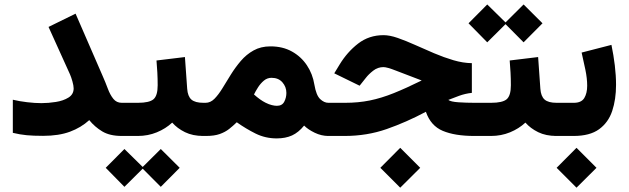

<svg xmlns="http://www.w3.org/2000/svg" viewBox="-20 -621 2873 877"><path d="M316.4 -217.3Q316.4 -229.5 310.8 -249.3Q305.2 -269 299.8 -281.2L201.7 -498L325.2 -558.6L448.7 -274.4Q461.9 -244.6 472.4 -216.3Q482.9 -188 497.6 -169.7Q512.2 -151.4 536.1 -151.4H556.6V0H536.1Q481.4 0 447 -20.8Q412.6 -41.5 387.7 -72.3Q350.1 -38.1 299.3 -19.3Q248.5 -0.5 176.8 -0.5Q132.3 -0.5 101.8 -3.4Q71.3 -6.3 38.6 -14.2V-165.5Q68.8 -158.2 104.2 -154.1Q139.6 -149.9 169.4 -149.9Q201.2 -149.9 235.1 -155.3Q269 -160.6 292.7 -175.3Q316.4 -189.9 316.4 -217.3Z M536.1 -151.4H609.9Q662.1 -151.4 681.2 -167.7Q700.2 -184.1 700.2 -231.4Q700.2 -260.7 698.7 -289.3Q697.3 -317.9 694.8 -344.7L824.7 -360.4L835 -215.8Q837.4 -181.2 854.2 -166.3Q871.1 -151.4 909.2 -151.4H919.4V0H908.2Q860.4 0 825 -17.3Q789.6 -34.7 766.6 -61Q736.8 -33.2 696.3 -16.6Q655.8 0 609.9 0H536.1ZM548.3 59.6 631.8 141.6 714.4 59.6 800.8 145.5 714.4 232.4 631.8 149.4 548.3 232.4 462.9 145.5Z M921.4 0H899.9L900.4 -151.4H918.9Q941.4 -151.4 959.7 -169.9Q978 -188.5 996.1 -218Q1014.2 -247.6 1034.4 -280.3Q1054.7 -313 1079.8 -342.5Q1105 -372.1 1138.2 -390.6Q1171.4 -409.2 1215.3 -409.2Q1271.5 -409.2 1313.5 -385.7Q1355.5 -362.3 1381.8 -322.8Q1408.2 -283.2 1416 -234.4Q1424.3 -185.5 1442.4 -168.5Q1460.4 -151.4 1480 -151.4H1492.7V0H1479.5Q1448.2 0 1417.7 -14.6Q1387.2 -29.3 1369.1 -47.4Q1343.8 -16.1 1314 -2.4Q1284.2 11.2 1243.7 11.2Q1192.4 11.2 1147.9 -10.7Q1103.5 -32.7 1061.5 -62.5Q1044.4 -45.9 1026.4 -31.7Q1008.3 -17.6 983.6 -8.8Q959 0 921.4 0ZM1220.2 -265.6Q1200.7 -265.6 1185.3 -252.7Q1169.9 -239.7 1158.7 -222.2Q1147.5 -204.6 1140.1 -189.5Q1168.5 -164.1 1192.9 -151.9Q1208.5 -144 1221.7 -140.9Q1234.9 -137.7 1244.6 -137.7Q1268.6 -137.7 1278.3 -156.2Q1288.1 -174.8 1288.1 -196.8Q1288.1 -224.1 1270 -244.9Q1252 -265.6 1220.2 -265.6Z M1808.1 54.2 1899.4 145.5 1808.1 236.3 1717.3 145.5ZM2135.3 -332.5V-196.8Q2106 -193.8 2076.9 -183.3Q2047.9 -172.9 2027.8 -164.6Q2038.6 -156.2 2074.2 -153.8Q2109.9 -151.4 2147.5 -151.4H2174.3V0H2145.5Q2058.1 0 2002.7 -23.2Q1947.3 -46.4 1925.3 -110.4Q1836.4 -63 1746.3 -31.5Q1656.2 0 1554.7 0H1473.1V-151.4H1556.2Q1616.7 -151.4 1669.4 -162.1Q1722.2 -172.9 1778.6 -195.6Q1835 -218.3 1906.2 -253.4Q1830.6 -281.7 1789.3 -298.1Q1748 -314.5 1731.4 -314.5Q1705.6 -314.5 1684.6 -298.1Q1663.6 -281.7 1650.9 -265.1L1622.6 -229.5L1506.8 -286.1L1531.2 -326.2Q1565.9 -383.3 1615.7 -421.9Q1665.5 -460.4 1731.9 -460.4Q1759.8 -460.4 1796.4 -447.8Q1833 -435.1 1875.5 -416Q1918 -397 1962.6 -377.9Q2007.3 -358.9 2051.3 -345.9Q2095.2 -333 2135.3 -332.5Z M2205.6 -600.6 2289.1 -518.6 2371.6 -600.6 2458 -514.6 2371.6 -427.7 2289.1 -510.7 2205.6 -427.7 2120.1 -514.6ZM2154.8 -151.4H2223.1Q2275.4 -151.4 2294.4 -167.7Q2313.5 -184.1 2313.5 -231.4Q2313.5 -260.7 2312 -289.3Q2310.5 -317.9 2308.1 -344.7L2438 -360.4L2448.2 -215.8Q2450.7 -181.2 2467.5 -166.3Q2484.4 -151.4 2522.5 -151.4H2532.7V0H2521.5Q2473.6 0 2438.2 -17.3Q2402.8 -34.7 2379.9 -61Q2350.1 -33.2 2309.6 -16.6Q2269 0 2223.1 0H2154.8Z M2600.1 0H2512.7V-151.4H2601.1Q2635.7 -151.4 2648.9 -173.3Q2662.1 -195.3 2662.1 -229.5Q2662.1 -262.7 2653.8 -302.7Q2645.5 -342.8 2636.7 -380.9L2772.9 -416Q2782.7 -368.7 2788.3 -322.3Q2793.9 -275.9 2793.9 -233.4Q2793.9 -167 2776.4 -114.3Q2758.8 -61.5 2716.6 -30.8Q2674.3 0 2600.1 0ZM2613.3 54.2 2704.6 145.5 2613.3 236.3 2522.5 145.5Z"/></svg>

Font: Vazirmatn UI NL Black
Style: Regular
Weight: 900
Designer: Saber Rastikerdar
Foundry: Saber Rastikerdar
Version: Version 33.003